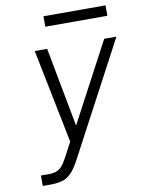

<svg xmlns="http://www.w3.org/2000/svg" viewBox="-98 -982 796 1051"><g transform="rotate(-10 300.0 -457.0)"><path d="M53 0V-58H99Q115 -58 131 -62Q147 -66 160 -76.5Q173 -87 182 -101.5Q191 -116 199 -130V-131Q199 -131 199.5 -131Q200 -131 200 -131Q200 -132 200 -132Q200 -132 200 -132L243 -213L138 -735H207L290 -294L524 -735H592L257 -104Q245 -82 230 -60.5Q215 -39 194 -24Q173 -9 148 -4.5Q123 0 99 0ZM218 -856V-914H563V-856Z"/></g></svg>

Font: Iosevka SS04 Lt Ex Obl
Style: Regular
Weight: 300
Width: 7
Italic angle: -9°
Monospace: yes
Designer: Belleve Invis
Foundry: Belleve Invis
Version: Version 19.0.0; ttfautohint (v1.8.4)